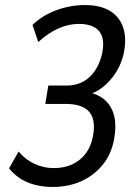

<svg xmlns="http://www.w3.org/2000/svg" viewBox="-20 -734 538 763"><path d="M189 9Q150 9 117 0Q84 -9 59 -25.5Q34 -42 16 -65L54 -132Q80 -100 117 -83Q154 -66 193 -66Q235 -66 266.5 -80.5Q298 -95 319.5 -122.5Q341 -150 349 -190Q362 -257 335 -289Q308 -321 242 -321H160L172 -394H245Q281 -394 309.5 -409Q338 -424 357.5 -453Q377 -482 386 -522Q398 -581 374 -610Q350 -639 293 -639Q253 -639 213 -621.5Q173 -604 132 -567L109 -635Q150 -674 205.5 -694Q261 -714 317 -714Q377 -714 415.5 -691.5Q454 -669 469 -626Q484 -583 472 -523Q464 -486 445.5 -454Q427 -422 399.5 -397Q372 -372 339 -360L340 -365Q376 -357 401 -332.5Q426 -308 434.5 -269.5Q443 -231 433 -178Q421 -118 386 -76.5Q351 -35 301 -13Q251 9 189 9Z"/></svg>

Font: Nunito Sans 10pt Condensed Medium
Style: Italic
Weight: 500
Width: 3
Italic angle: -9°
Designer: Vernon Adams
Foundry: Vernon Adams
Version: Version 3.101;gftools[0.9.27]